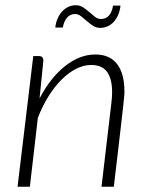

<svg xmlns="http://www.w3.org/2000/svg" viewBox="-20 -713 552 733"><path d="M47 0 107 -499H128.5Q145.5 -499 145.5 -481L131 -337Q151.5 -376.5 176.2 -407.8Q201 -439 228.5 -460.8Q256 -482.5 285 -493.8Q314 -505 343.5 -505Q399 -505 427 -468.5Q455 -432 455 -364Q455 -359.5 454.8 -353.8Q454.5 -348 453.2 -335.5Q452 -323 449.5 -300.2Q447 -277.5 442.5 -238.8Q438 -200 431.2 -141.8Q424.5 -83.5 414.5 0H367.5L405 -318Q408 -341 408 -361.5Q408 -412 388.8 -438.5Q369.5 -465 328 -465Q300 -465 271.5 -450.8Q243 -436.5 216.2 -410.2Q189.5 -384 166 -346.8Q142.5 -309.5 124.5 -263L94 0ZM365 -640.5Q385 -640.5 396.5 -654.2Q408 -668 411.5 -691.5H440Q438 -673.5 431.8 -658Q425.5 -642.5 415.5 -631Q405.5 -619.5 392 -613Q378.5 -606.5 362.5 -606.5Q347 -606.5 334.8 -614.8Q322.5 -623 311.2 -633Q300 -643 289.2 -651.2Q278.5 -659.5 266.5 -659.5Q247.5 -659.5 235.5 -645Q223.5 -630.5 220 -608H191Q193 -626 199.8 -641.8Q206.5 -657.5 216.8 -668.8Q227 -680 240.2 -686.5Q253.5 -693 269.5 -693Q285 -693 297.5 -684.8Q310 -676.5 321 -666.8Q332 -657 342.5 -648.8Q353 -640.5 365 -640.5Z"/></svg>

Font: Lato TR Light
Style: Italic
Weight: 300
Italic angle: -12°
Designer: Lukasz Dziedzic
Foundry: Lukasz Dziedzic
Version: Version 1.104 2013